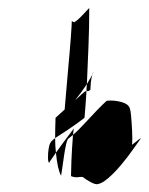

<svg xmlns="http://www.w3.org/2000/svg" viewBox="-20 -590 375 484"><path d="M193 -293Q171 -276 150.5 -262.5Q130 -249 119 -242Q119 -222 121 -205Q111 -191 107.5 -185.5Q104 -180 104 -180Q101 -180 101 -194Q101 -208 103 -217Q105 -231 113 -237Q115 -239 119 -242Q119 -266 120 -293Q126 -298 131.5 -303.5Q137 -309 143 -314Q147 -365 151.5 -413Q156 -461 158.5 -495Q161 -529 161 -537Q162 -536 164 -535Q166 -534 167 -534Q175 -538 188 -552Q201 -566 205 -570Q205 -521 203 -472.5Q201 -424 199 -378Q186 -358 169 -337Q179 -346 186 -352.5Q193 -359 195 -360Q195 -360 198 -360Q196 -327 193 -293ZM208 -364Q205 -361 202.5 -360.5Q200 -360 198 -360Q198 -369 199 -378Q208 -393 213 -402Q213 -405 216 -410Q215 -407 213 -402Q210 -393 209 -382Q208 -371 208 -364ZM227 -126Q221 -124 207.5 -131.5Q194 -139 190 -143Q187 -145 178 -143.5Q169 -142 159 -146Q159 -159 160 -184.5Q161 -210 164 -250Q176 -260 192 -277.5Q208 -295 224 -311.5Q240 -328 249 -336Q268 -338 287 -332.5Q306 -327 308 -314Q309 -313 310.5 -297Q312 -281 313 -260.5Q314 -240 313 -225Q335 -243 335 -241Q327 -230 314 -211.5Q301 -193 285 -174Q269 -155 253.5 -141.5Q238 -128 227 -126ZM153 -241Q150 -240 147 -227.5Q144 -215 141.5 -198Q139 -181 137 -166.5Q135 -152 134 -147Q125 -163 121 -205Q128 -215 139 -230Q150 -245 166 -266Q165 -257 164 -250Q156 -243 153 -241Z"/></svg>

Font: BriemHand
Style: Regular
Weight: 400
Designer: Gunnlaugur SE Briem, Eben Sorkin
Foundry: Sorkin Type
Version: Version 1.001; ttfautohint (v1.8.4.7-5d5b)